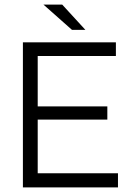

<svg xmlns="http://www.w3.org/2000/svg" viewBox="-20 -810 568 830"><path d="M490 -61V0H79V-627H481V-568H143V-350H444V-293H143V-61ZM291 -681 168 -790H249L349 -681Z"/></svg>

Font: Blinker Light
Style: Regular
Weight: 300
Designer: Juergen Huber
Foundry: supertype
Version: Version 1.017;hotconv 1.0.117;makeotfexe 2.5.65602